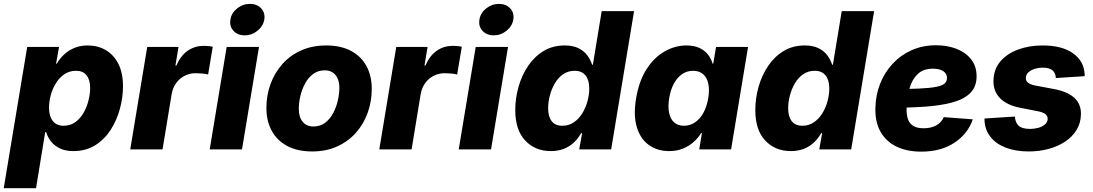

<svg xmlns="http://www.w3.org/2000/svg" viewBox="-44 -786 5752 1010"><path d="M-24.4 204.1 99.1 -539.1H266.6L251 -451.2H254.9Q270 -477.5 293.2 -499.3Q316.4 -521 347.4 -533.9Q378.4 -546.9 417 -546.9Q470.2 -546.9 512 -522.7Q553.7 -498.5 578.4 -450.7Q603 -402.8 603 -332Q603 -274.9 587.2 -215.1Q571.3 -155.3 539.1 -104.5Q506.8 -53.7 457.8 -22.5Q408.7 8.8 341.8 8.8Q299.8 8.8 270.5 -5.6Q241.2 -20 223.6 -42.7Q206.1 -65.4 199.2 -90.8H193.8L145.5 204.1ZM290.5 -124.5Q327.1 -124.5 353.5 -144.3Q379.9 -164.1 396.7 -194.6Q413.6 -225.1 421.9 -259.3Q430.2 -293.5 430.2 -322.8Q430.2 -365.7 411.6 -389.6Q393.1 -413.6 356 -413.6Q321.3 -413.6 294.9 -395.8Q268.6 -377.9 250.5 -348.9Q232.4 -319.8 223.1 -285.6Q213.9 -251.5 213.9 -218.8Q213.9 -174.8 233.6 -149.7Q253.4 -124.5 290.5 -124.5Z M641.1 0 730.5 -539.1H895L878.9 -441.4H883.8Q907.2 -494.6 944.3 -519.8Q981.4 -544.9 1027.8 -544.9Q1040.5 -544.9 1052.7 -543.7Q1064.9 -542.5 1075.2 -540L1050.8 -394Q1039.6 -397.5 1020.3 -399.2Q1001 -400.9 984.9 -400.9Q953.6 -400.9 927 -387.2Q900.4 -373.5 882.6 -348.9Q864.7 -324.2 858.9 -290.5L811 0Z M1059.1 0 1148.4 -539.1H1318.4L1229 0ZM1243.2 -600.1Q1206.1 -600.1 1184.1 -624Q1162.1 -647.9 1168 -682.6Q1173.3 -717.8 1203.4 -741.7Q1233.4 -765.6 1270.5 -765.6Q1308.1 -765.6 1330.1 -741.7Q1352.1 -717.8 1346.2 -682.6Q1340.3 -648.4 1310.5 -624.3Q1280.8 -600.1 1243.2 -600.1Z M1597.7 10.7Q1521.5 10.7 1467.8 -17.6Q1414.1 -45.9 1385.7 -97.4Q1357.4 -148.9 1357.4 -217.8Q1357.4 -284.2 1378.9 -343.5Q1400.4 -402.8 1441.2 -448.7Q1481.9 -494.6 1540.3 -520.8Q1598.6 -546.9 1671.9 -546.9Q1748 -546.9 1801.5 -518.8Q1855 -490.7 1883.3 -439.2Q1911.6 -387.7 1911.6 -318.4Q1911.6 -252.9 1890.6 -193.8Q1869.6 -134.8 1829.1 -88.6Q1788.6 -42.5 1730.2 -15.9Q1671.9 10.7 1597.7 10.7ZM1605 -120.6Q1640.6 -120.6 1666.7 -140.6Q1692.9 -160.6 1709.2 -192.1Q1725.6 -223.6 1733.4 -258.8Q1741.2 -293.9 1741.2 -323.7Q1741.2 -353 1731.9 -373.5Q1722.7 -394 1705.6 -405Q1688.5 -416 1664.6 -416Q1628.4 -416 1602.5 -396.2Q1576.7 -376.5 1560.1 -345.2Q1543.5 -314 1535.6 -279.1Q1527.8 -244.1 1527.8 -213.9Q1527.8 -169.9 1548.3 -145.3Q1568.8 -120.6 1605 -120.6Z M1951.2 0 2040.5 -539.1H2205.1L2189 -441.4H2193.8Q2217.3 -494.6 2254.4 -519.8Q2291.5 -544.9 2337.9 -544.9Q2350.6 -544.9 2362.8 -543.7Q2375 -542.5 2385.3 -540L2360.8 -394Q2349.6 -397.5 2330.3 -399.2Q2311 -400.9 2294.9 -400.9Q2263.7 -400.9 2237.1 -387.2Q2210.4 -373.5 2192.6 -348.9Q2174.8 -324.2 2168.9 -290.5L2121.1 0Z M2369.1 0 2458.5 -539.1H2628.4L2539.1 0ZM2553.2 -600.1Q2516.1 -600.1 2494.1 -624Q2472.2 -647.9 2478 -682.6Q2483.4 -717.8 2513.4 -741.7Q2543.5 -765.6 2580.6 -765.6Q2618.2 -765.6 2640.1 -741.7Q2662.1 -717.8 2656.2 -682.6Q2650.4 -648.4 2620.6 -624.3Q2590.8 -600.1 2553.2 -600.1Z M2853.5 8.8Q2771 8.8 2718.8 -46.9Q2666.5 -102.5 2666.5 -206.5Q2666.5 -268.6 2683.6 -329.1Q2700.7 -389.6 2733.9 -439Q2767.1 -488.3 2815.4 -517.6Q2863.8 -546.9 2926.3 -546.9Q2970.2 -546.9 2999.5 -532.2Q3028.8 -517.6 3045.9 -494.1Q3063 -470.7 3070.8 -445.3H3074.7L3121.1 -727.5H3291.5L3170.9 0H3002.9L3018.1 -85.4H3012.7Q2997.1 -57.1 2974.4 -35.9Q2951.7 -14.6 2921.4 -2.9Q2891.1 8.8 2853.5 8.8ZM2913.6 -124.5Q2948.2 -124.5 2974.6 -142.6Q3001 -160.6 3019 -189.9Q3037.1 -219.2 3046.4 -253.7Q3055.7 -288.1 3055.7 -320.8Q3055.7 -364.7 3036.1 -389.2Q3016.6 -413.6 2979 -413.6Q2944.3 -413.6 2918.2 -395.5Q2892.1 -377.4 2874.8 -347.7Q2857.4 -317.9 2848.4 -283.4Q2839.4 -249 2839.4 -216.3Q2839.4 -173.3 2857.9 -148.9Q2876.5 -124.5 2913.6 -124.5Z M3476.1 8.8Q3414.1 8.8 3369.4 -23.2Q3324.7 -55.2 3305.9 -117.2Q3287.1 -179.2 3302.2 -269Q3317.9 -361.8 3357.9 -423.3Q3397.9 -484.9 3452.9 -515.9Q3507.8 -546.9 3566.9 -546.9Q3608.4 -546.9 3636.2 -533.4Q3664.1 -520 3680.7 -498.3Q3697.3 -476.6 3704.6 -451.2H3708L3722.7 -539.1H3891.1L3801.8 0H3634.3L3648.4 -85.9H3644Q3628.4 -60.1 3604.2 -38.6Q3580.1 -17.1 3548.1 -4.2Q3516.1 8.8 3476.1 8.8ZM3554.2 -124.5Q3586.4 -124.5 3612.5 -142.6Q3638.7 -160.6 3656.5 -193.1Q3674.3 -225.6 3681.6 -269.5Q3689 -314 3681.9 -346.2Q3674.8 -378.4 3654.5 -396Q3634.3 -413.6 3601.6 -413.6Q3569.3 -413.6 3543.7 -395.8Q3518.1 -377.9 3500.7 -345.7Q3483.4 -313.5 3476.1 -269.5Q3469.2 -225.6 3475.6 -193.1Q3481.9 -160.6 3501.7 -142.6Q3521.5 -124.5 3554.2 -124.5Z M4116.2 8.8Q4033.7 8.8 3981.4 -46.9Q3929.2 -102.5 3929.2 -206.5Q3929.2 -268.6 3946.3 -329.1Q3963.4 -389.6 3996.6 -439Q4029.8 -488.3 4078.1 -517.6Q4126.5 -546.9 4189 -546.9Q4232.9 -546.9 4262.2 -532.2Q4291.5 -517.6 4308.6 -494.1Q4325.7 -470.7 4333.5 -445.3H4337.4L4383.8 -727.5H4554.2L4433.6 0H4265.6L4280.8 -85.4H4275.4Q4259.8 -57.1 4237.1 -35.9Q4214.4 -14.6 4184.1 -2.9Q4153.8 8.8 4116.2 8.8ZM4176.3 -124.5Q4210.9 -124.5 4237.3 -142.6Q4263.7 -160.6 4281.7 -189.9Q4299.8 -219.2 4309.1 -253.7Q4318.4 -288.1 4318.4 -320.8Q4318.4 -364.7 4298.8 -389.2Q4279.3 -413.6 4241.7 -413.6Q4207 -413.6 4180.9 -395.5Q4154.8 -377.4 4137.5 -347.7Q4120.1 -317.9 4111.1 -283.4Q4102.1 -249 4102.1 -216.3Q4102.1 -173.3 4120.6 -148.9Q4139.2 -124.5 4176.3 -124.5Z M4802.2 11.7Q4726.1 11.7 4670.9 -15.4Q4615.7 -42.5 4587.2 -94.2Q4558.6 -146 4561 -219.2Q4562.5 -287.1 4586.2 -346.4Q4609.9 -405.8 4651.9 -450.9Q4693.8 -496.1 4751.7 -522Q4809.6 -547.9 4879.9 -547.9Q4939.9 -547.9 4988.3 -528.8Q5036.6 -509.8 5064.9 -473.4Q5093.3 -437 5093.3 -384.8Q5093.3 -330.6 5061 -297.6Q5028.8 -264.6 4967.3 -247.6Q4905.8 -230.5 4817.9 -224.6Q4730 -218.8 4619.1 -218.8L4635.3 -317.4Q4730.5 -317.4 4790 -320.1Q4849.6 -322.8 4881.6 -329.3Q4913.6 -335.9 4925.5 -347.2Q4937.5 -358.4 4937.5 -375.5Q4937.5 -398.9 4917.7 -411.9Q4897.9 -424.8 4862.3 -424.8Q4818.4 -424.8 4791.3 -403.1Q4764.2 -381.3 4750.2 -347.9Q4736.3 -314.5 4731 -278.8Q4725.6 -243.2 4725.1 -215.3Q4724.1 -185.5 4731.2 -161.9Q4738.3 -138.2 4758.3 -124.8Q4778.3 -111.3 4815.4 -111.3Q4854.5 -111.3 4882.1 -127Q4909.7 -142.6 4920.4 -169.9L5073.2 -158.2Q5047.4 -82 4976.6 -35.2Q4905.8 11.7 4802.2 11.7Z M5367.7 10.7Q5297.4 10.7 5245.4 -9.8Q5193.4 -30.3 5164.8 -67.9Q5136.2 -105.5 5134.8 -156.7Q5134.8 -158.2 5134.8 -159.7Q5134.8 -161.1 5134.8 -162.6L5294.4 -172.9Q5297.4 -139.2 5315.7 -123.5Q5334 -107.9 5375.5 -107.9Q5397.9 -107.9 5418.5 -113.8Q5439 -119.6 5452.6 -131.1Q5466.3 -142.6 5467.3 -159.7Q5467.8 -175.3 5455.3 -185.5Q5442.9 -195.8 5413.6 -201.2L5321.8 -219.2Q5251 -233.4 5215.6 -270.5Q5180.2 -307.6 5182.1 -362.8Q5183.6 -422.4 5218.8 -463.4Q5253.9 -504.4 5312.3 -525.6Q5370.6 -546.9 5440.4 -546.9Q5543 -546.9 5600.6 -505.6Q5658.2 -464.4 5661.6 -396Q5661.6 -393.6 5661.9 -390.9Q5662.1 -388.2 5661.6 -385.3L5510.3 -375.5Q5508.8 -403.3 5491.5 -416.7Q5474.1 -430.2 5440.4 -430.2Q5419.9 -430.2 5399.9 -424.1Q5379.9 -418 5366.5 -406.2Q5353 -394.5 5352.5 -376.5Q5351.6 -362.8 5362.1 -352.5Q5372.6 -342.3 5400.4 -336.4L5501.5 -317.4Q5573.2 -303.7 5608.6 -270.3Q5644 -236.8 5642.1 -183.1Q5641.1 -137.7 5618.7 -101.6Q5596.2 -65.4 5557.9 -40.3Q5519.5 -15.1 5470.5 -2.2Q5421.4 10.7 5367.7 10.7Z"/></svg>

Font: Inter 18pt ExtraBold
Style: Italic
Weight: 800
Italic angle: -9.3988°
Designer: Rasmus Andersson
Foundry: rsms
Version: Version 4.001;git-66647c0bb